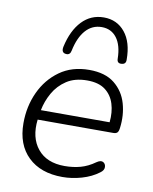

<svg xmlns="http://www.w3.org/2000/svg" viewBox="-84 -804 695 875"><g transform="rotate(10 263.5 -366.5)"><path d="M265 8Q164 8 106 -48Q48 -104 48 -203Q48 -281 78.5 -347Q109 -413 165.5 -453.5Q222 -494 302 -494Q376 -494 419 -459.5Q462 -425 477.5 -371Q493 -317 485 -257Q483 -241 477 -235.5Q471 -230 458 -230H109Q99 -146 141 -94.5Q183 -43 266 -43Q306 -43 340 -52.5Q374 -62 406 -85Q425 -98 436.5 -91.5Q448 -85 448.5 -70Q449 -55 432 -43Q399 -18 354 -5Q309 8 265 8ZM301 -445Q244 -445 206 -420Q168 -395 146 -356Q124 -317 116 -275H434Q439 -322 427 -360.5Q415 -399 384.5 -422Q354 -445 301 -445ZM184 -547Q161 -549 167 -578Q184 -655 225 -698Q266 -741 326 -741Q387 -741 424 -695.5Q461 -650 461 -570Q462 -549 443 -547Q420 -544 420 -567Q419 -629 393.5 -662.5Q368 -696 324 -696Q280 -696 250 -662.5Q220 -629 207 -566Q203 -545 184 -547Z"/></g></svg>

Font: Nunito Light
Style: Italic
Weight: 300
Italic angle: -9°
Designer: Vernon Adams
Foundry: Vernon Adams
Version: Version 3.601; ttfautohint (v1.8.2.53-6de2)